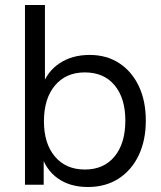

<svg xmlns="http://www.w3.org/2000/svg" viewBox="-20 -740 646 769"><path d="M332 9Q260 9 211 -26Q162 -61 144 -125L155 -127V0H80V-720H160V-391L149 -394Q168 -453 218.5 -486.5Q269 -520 339 -520Q407 -520 457.5 -487Q508 -454 536 -395Q564 -336 564 -257Q564 -177 535 -117Q506 -57 454 -24Q402 9 332 9ZM320 -61Q396 -61 439 -113.5Q482 -166 482 -257Q482 -347 439 -398.5Q396 -450 320 -450Q244 -450 200 -397.5Q156 -345 156 -254Q156 -165 200 -113Q244 -61 320 -61Z"/></svg>

Font: Instrument Sans
Style: Regular
Weight: 400
Designer: Rodrigo Fuenzalida
Foundry: fragTYPE
Version: Version 1.000;gftools[0.9.28]